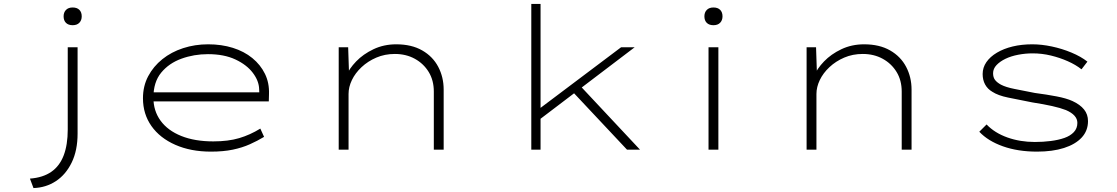

<svg xmlns="http://www.w3.org/2000/svg" viewBox="-20 -760 5670 975"><path d="M150 195 132 147Q198 142 240.5 112.5Q283 83 303.5 29Q324 -25 324 -102V-520H374V-82Q374 4 344 65.5Q314 127 263.5 160Q213 193 150 195ZM349 -632Q327 -632 315 -644Q303 -656 303 -677Q303 -697 315 -709.5Q327 -722 349 -722Q371 -722 383 -710Q395 -698 395 -677Q395 -657 383 -644.5Q371 -632 349 -632Z M1051 10Q949 10 870.5 -24.5Q792 -59 749 -120Q706 -181 706 -261Q706 -323 732.5 -373Q759 -423 804.5 -459.5Q850 -496 910 -515.5Q970 -535 1037 -535Q1105 -535 1162.5 -517Q1220 -499 1261.5 -465Q1303 -431 1325.5 -385Q1348 -339 1346 -282L1345 -245H750V-291H1318L1297 -283L1296 -307Q1295 -349 1264 -390Q1233 -431 1175.5 -458Q1118 -485 1036 -485Q965 -485 901.5 -462Q838 -439 798.5 -391Q759 -343 759 -264Q759 -197 795.5 -147Q832 -97 900.5 -69.5Q969 -42 1063 -42Q1139 -42 1194.5 -58.5Q1250 -75 1302 -107L1321 -65Q1288 -45 1249 -27.5Q1210 -10 1162 0Q1114 10 1051 10Z M1700 0V-520H1748L1753 -370L1737 -373Q1753 -411 1788.5 -448Q1824 -485 1876.5 -510Q1929 -535 1992 -535Q2070 -535 2124 -504Q2178 -473 2205.5 -420.5Q2233 -368 2233 -305V0H2183V-295Q2183 -352 2157 -394.5Q2131 -437 2086.5 -461.5Q2042 -486 1985 -486Q1934 -486 1891 -467.5Q1848 -449 1816 -419Q1784 -389 1767 -353.5Q1750 -318 1750 -283V0H1726Q1720 0 1714.5 0Q1709 0 1700 0Z M2712 -147 2718 -207 3134 -520H3203ZM2678 0V-740H2725V0ZM3164 0 2872 -311 2905 -347 3230 0Z M3578 0V-520H3628V0ZM3603 -632Q3581 -632 3569 -644Q3557 -656 3557 -677Q3557 -697 3569 -709.5Q3581 -722 3603 -722Q3625 -722 3637 -710Q3649 -698 3649 -677Q3649 -657 3637 -644.5Q3625 -632 3603 -632Z M4076 0V-520H4124L4129 -370L4113 -373Q4129 -411 4164.5 -448Q4200 -485 4252.5 -510Q4305 -535 4368 -535Q4446 -535 4500 -504Q4554 -473 4581.5 -420.5Q4609 -368 4609 -305V0H4559V-295Q4559 -352 4533 -394.5Q4507 -437 4462.5 -461.5Q4418 -486 4361 -486Q4310 -486 4267 -467.5Q4224 -449 4192 -419Q4160 -389 4143 -353.5Q4126 -318 4126 -283V0H4102Q4096 0 4090.5 0Q4085 0 4076 0Z M5246 10Q5149 10 5073 -17Q4997 -44 4953 -91L4990 -128Q5031 -85 5095.5 -62Q5160 -39 5235 -39Q5277 -39 5316 -44Q5355 -49 5385 -59.5Q5415 -70 5433 -89Q5451 -108 5451 -136Q5451 -176 5393 -201Q5365 -212 5322.5 -221.5Q5280 -231 5222 -240Q5151 -254 5099.5 -264.5Q5048 -275 5019 -294Q4995 -308 4982.5 -331Q4970 -354 4970 -384Q4970 -417 4989 -444.5Q5008 -472 5042.5 -492.5Q5077 -513 5122.5 -524Q5168 -535 5222 -535Q5269 -535 5321 -524Q5373 -513 5421 -493Q5469 -473 5502 -447L5472 -408Q5443 -431 5402.5 -449Q5362 -467 5316.5 -478Q5271 -489 5224 -489Q5187 -489 5150.5 -482Q5114 -475 5086 -461.5Q5058 -448 5040.5 -429.5Q5023 -411 5023 -388Q5023 -367 5033 -354Q5043 -341 5063 -330Q5088 -317 5131 -308.5Q5174 -300 5235 -288Q5296 -280 5345.5 -270.5Q5395 -261 5426 -247Q5465 -229 5485 -204Q5505 -179 5505 -145Q5505 -96 5473 -61.5Q5441 -27 5383 -8.5Q5325 10 5246 10Z"/></svg>

Font: Lexend Zetta ExtraLight
Style: Regular
Weight: 250
Version: Version 1.007